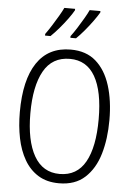

<svg xmlns="http://www.w3.org/2000/svg" viewBox="-62 -994 727 1050"><g transform="rotate(5 301.0 -469.0)"><path d="M547 -358Q547 -255 522.5 -172Q498 -89 444 -39.5Q390 10 302 10Q235 10 188 -19Q141 -48 111.5 -99Q82 -150 68.5 -216.5Q55 -283 55 -359Q55 -536 118 -630Q181 -724 303 -724Q388 -724 441.5 -677Q495 -630 521 -547.5Q547 -465 547 -358ZM113 -358Q113 -208 160.5 -124.5Q208 -41 301 -41Q396 -41 442 -123Q488 -205 488 -358Q488 -511 441.5 -592Q395 -673 303 -673Q206 -673 159.5 -590Q113 -507 113 -358ZM446 -940Q435 -921 414.5 -892.5Q394 -864 370 -835.5Q346 -807 326 -788H295V-797Q311 -818 329 -846.5Q347 -875 363 -902.5Q379 -930 387 -948H446ZM307 -940Q296 -920 275.5 -892Q255 -864 231 -836Q207 -808 186 -788H156V-797Q172 -819 190 -847.5Q208 -876 223.5 -902.5Q239 -929 248 -948H307Z"/></g></svg>

Font: Noto Sans Sinhala UI Condensed Light
Style: Regular
Weight: 300
Width: 3
Designer: Jelle Bosma - Monotype Design Team
Foundry: Monotype Imaging Inc.
Version: Version 2.006; ttfautohint (v1.8.4.7-5d5b)